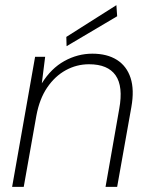

<svg xmlns="http://www.w3.org/2000/svg" viewBox="-20 -724 580 744"><path d="M27 0 116 -504H155L142 -401Q178 -459 229.5 -487.5Q281 -516 338 -516Q395 -516 433 -492Q471 -468 486 -422Q501 -376 489 -309L434 0H389L442 -302Q458 -389 428 -432Q398 -475 325 -475Q277 -475 235 -452Q193 -429 163 -385Q133 -341 121 -276L72 0ZM238 -545 237 -581 431 -704 434 -661Z"/></svg>

Font: DM Sans ExtraLight
Style: Italic
Weight: 250
Italic angle: -10°
Designer: Colophon Foundry, Jonny Pinhorn
Foundry: Colophon Foundry
Version: Version 4.004;gftools[0.9.30]